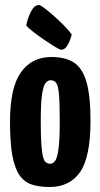

<svg xmlns="http://www.w3.org/2000/svg" viewBox="-20 -738 402 768"><path d="M178 10Q138 10 108 0.5Q78 -9 58.5 -36.5Q39 -64 29.5 -115.5Q20 -167 20 -251Q20 -387 63.5 -448.5Q107 -510 186 -510Q240 -510 274.5 -488.5Q309 -467 325.5 -411.5Q342 -356 342 -255Q342 -110 300.5 -50Q259 10 178 10ZM181 -83Q191 -83 199.5 -93Q208 -103 213.5 -139Q219 -175 219 -252Q219 -324 216 -359.5Q213 -395 205 -406Q197 -417 182 -417Q171 -417 162 -405.5Q153 -394 148 -358.5Q143 -323 143 -252Q143 -194 145.5 -159.5Q148 -125 152.5 -109Q157 -93 164.5 -88Q172 -83 181 -83ZM224 -539Q220 -539 201.5 -550Q183 -561 159.5 -577Q136 -593 115 -609Q94 -625 85 -636Q90 -664 103.5 -691Q117 -718 136 -718Q141 -718 156.5 -706.5Q172 -695 193 -676.5Q214 -658 234 -638Q254 -618 267 -600Q267 -600 262.5 -585Q258 -570 248.5 -554.5Q239 -539 224 -539Z"/></svg>

Font: Yanone Kaffeesatz ExtraLight
Style: Regular
Weight: 200
Designer: Yanone (Cyrillic: Daniel Pouzeot, Huerta Tipografica, and Cyreal)
Foundry: Yanone
Version: Version 2.003